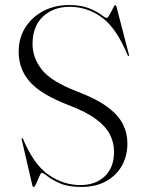

<svg xmlns="http://www.w3.org/2000/svg" viewBox="-20 -730 580 761"><path d="M302 11Q251 11 218.8 -3Q186.5 -17 169 -31Q151.5 -45 145 -45Q142 -45 136 -31Q130 -17 123.8 -3Q117.5 11 114.5 11Q110 11 108.5 6L66 -177Q65.5 -181.5 66.5 -182Q68.5 -184 71 -180Q113.5 -78 172.5 -37.2Q231.5 3.5 298.5 3.5Q359 3.5 395.5 -31.5Q432 -66.5 432 -128.5Q432 -164 416 -196.2Q400 -228.5 361 -257.5Q322 -286.5 254 -312.5Q143 -355 98.5 -405.5Q54 -456 54 -524.5Q54 -580 80.8 -621.8Q107.5 -663.5 152.8 -686.8Q198 -710 253 -710Q302 -710 333 -697.2Q364 -684.5 380.8 -671.8Q397.5 -659 404 -659Q407.5 -659 414.5 -671.8Q421.5 -684.5 427.8 -697.2Q434 -710 436.5 -710Q439.5 -710 441 -706L491 -513.5Q492 -509.5 491 -508.5Q488.5 -506.5 486 -511Q442 -618 384.2 -660.5Q326.5 -703 256 -703Q192 -703 150.5 -664.5Q109 -626 109 -556Q109 -500.5 146 -453.8Q183 -407 284 -368Q361 -339 404.8 -306.8Q448.5 -274.5 466.8 -238.5Q485 -202.5 485 -161Q485 -113 463.5 -74Q442 -35 401 -12Q360 11 302 11Z"/></svg>

Font: Fraunces 144pt S000 Light
Style: Regular
Weight: 300
Version: Version 1.000; ttfautohint (v1.8.3)